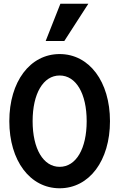

<svg xmlns="http://www.w3.org/2000/svg" viewBox="-20 -1000 640 1030"><path d="M300 10C459 10 570 -138 570 -350C570 -562 459 -710 300 -710C141 -710 30 -562 30 -350C30 -138 141 10 300 10ZM300 -105C212 -105 155 -202 155 -350C155 -498 212 -595 300 -595C388 -595 445 -498 445 -350C445 -202 388 -105 300 -105ZM454 -980H304L225 -780H325Z"/></svg>

Font: CommitMono
Style: Bold
Weight: 700
Monospace: yes
Designer: Eigil Nikolajsen
Foundry: Eigil Nikolajsen
Version: Version 1.143